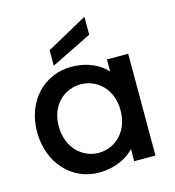

<svg xmlns="http://www.w3.org/2000/svg" viewBox="-117 -895 913 1004"><g transform="rotate(-15 339.0 -393.5)"><path d="M295 10C387 10 453 -27 488 -66V0H603V-551H488V-486C454 -524 390 -562 297 -562C152 -562 37 -448 37 -278C37 -108 152 10 295 10ZM154 -278C154 -397 236 -461 321 -461C407 -461 488 -394 488 -276C488 -157 407 -90 321 -90C236 -90 154 -159 154 -278ZM211 -591 432 -700V-797L211 -675Z"/></g></svg>

Font: Malmofest Medium
Style: Regular
Weight: 500
Designer: Jonny Pinhorn (Poppins), Kolossal
Version: Version 1.004;Glyphs 3.1.2 (3151)